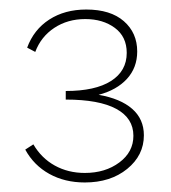

<svg xmlns="http://www.w3.org/2000/svg" viewBox="-20 -782 358 403"><path d="M282 -498Q282 -456 247 -427.5Q212 -399 158 -399Q116 -399 83.5 -417Q51 -435 33 -468L50 -479Q67 -450 95 -434.5Q123 -419 158 -419Q201 -419 230.5 -441Q260 -463 260 -497Q260 -534 224 -553.5Q188 -573 118 -573V-591Q180 -591 213 -612Q246 -633 246 -671Q246 -705 221 -723.5Q196 -742 159 -742Q122 -742 94 -723.5Q66 -705 54 -673L37 -682Q51 -720 83.5 -741Q116 -762 161 -762Q212 -762 240 -737.5Q268 -713 268 -674Q268 -640 246.5 -616.5Q225 -593 187 -583Q233 -575 257.5 -553.5Q282 -532 282 -498Z"/></svg>

Font: Ysabeau SC Extralight
Style: Regular
Weight: 200
Designer: Christian Thalmann (Catharsis Fonts)
Version: Version 0.003